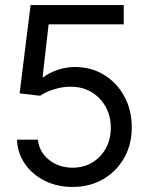

<svg xmlns="http://www.w3.org/2000/svg" viewBox="-20 -739 588 769"><path d="M270.5 9.8Q209 9.8 159.4 -14.9Q109.9 -39.6 80.1 -82.3Q50.3 -125 47.9 -179.7H131.8Q136.7 -130.9 176 -99.1Q215.3 -67.4 270.5 -67.4Q314.9 -67.4 349.6 -88.1Q384.3 -108.9 404.1 -145.3Q423.8 -181.6 423.8 -227.5Q423.8 -274.4 403.1 -311.5Q382.3 -348.6 346.4 -370.1Q310.5 -391.6 264.6 -391.6Q231.9 -392.1 197.3 -381.6Q162.6 -371.1 140.6 -355.5L58.6 -365.2L102.5 -718.8H475.6V-641.6H174.8L150.4 -429.7H154.3Q176.3 -447.3 209.5 -458.7Q242.7 -470.2 279.3 -470.7Q345.2 -470.7 396.7 -439.2Q448.2 -407.7 478 -353Q507.8 -298.3 507.8 -228.5Q507.8 -160.2 477.1 -106.2Q446.3 -52.2 392.8 -21.2Q339.4 9.8 270.5 9.8Z"/></svg>

Font: Inter Display V
Style: Regular
Weight: 400
Designer: Rasmus Andersson
Foundry: rsms
Version: Version 3.015;git-src